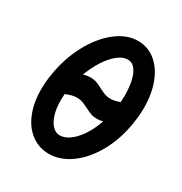

<svg xmlns="http://www.w3.org/2000/svg" viewBox="-171 -856 943 993"><g transform="rotate(30 300.0 -359.5)"><path d="M59 -261Q59 -310 68.5 -362Q85.5 -461.5 131 -545.5Q176.5 -629.5 239.5 -678.8Q302.5 -728 369 -728Q428.5 -728 473.8 -691.2Q519 -654.5 543.5 -589.5Q568 -524.5 568 -442.5Q568 -393.5 558 -337.5Q541 -238 495.8 -158.8Q450.5 -79.5 388.2 -35.2Q326 9 260 9Q201 9 155.2 -24.5Q109.5 -58 84.2 -119.2Q59 -180.5 59 -261ZM420 -277Q401.5 -272 384.5 -272Q364.5 -272 348.5 -277.8Q332.5 -283.5 311.5 -294.5Q289.5 -305.5 275 -310.8Q260.5 -316 242 -316Q213 -316 176.5 -299.5Q175 -281 175 -263.5Q175 -214.5 186.2 -178Q197.5 -141.5 217 -121.8Q236.5 -102 261 -102Q289 -102 318.8 -123.2Q348.5 -144.5 375 -184.2Q401.5 -224 420 -277ZM251 -441.5Q270.5 -441.5 286 -436Q301.5 -430.5 323 -419Q345 -407.5 359.8 -402.2Q374.5 -397 393.5 -397Q418 -397 448.5 -409Q450 -430 450 -449.5Q450 -524 429.5 -571Q409 -618 371.5 -618Q342.5 -618 312 -594Q281.5 -570 254.5 -528.2Q227.5 -486.5 208 -434.5Q230.5 -441.5 251 -441.5Z"/></g></svg>

Font: JuliaMono Black
Style: Italic
Weight: 900
Italic angle: -9°
Monospace: yes
Designer: cormullion
Foundry: corm
Version: Version 0.057; ttfautohint (v1.8.4)